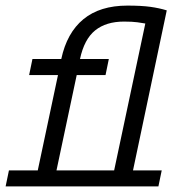

<svg xmlns="http://www.w3.org/2000/svg" viewBox="-68 -666 634 686"><path d="M498 0H-47.9L-36.1 -57.1H66.9L139.2 -397.9H36.1L47.9 -455.1H150.9Q170.9 -548.8 230 -597.4Q289.1 -646 387.2 -646Q437 -646 469 -641.6Q501 -637.2 527.8 -628.9L407.2 -57.1H509.8ZM339.8 -57.1 451.2 -582Q440.9 -584 422.9 -586.4Q404.8 -588.9 375 -588.9Q311 -588.9 272 -557.4Q232.9 -525.9 217.8 -455.1H320.8L309.1 -397.9H206.1L133.8 -57.1Z"/></svg>

Font: Anonymous Pro
Style: Italic
Weight: 400
Italic angle: -12°
Monospace: yes
Designer: Mark Simonson
Version: Version 1.003